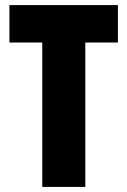

<svg xmlns="http://www.w3.org/2000/svg" viewBox="-20 -734 500 754"><path d="M315 0H146V-567H17V-714H443V-567H315Z"/></svg>

Font: Noto Sans Gujarati UI ExtraCondensed Black
Style: Regular
Weight: 900
Width: 2
Designer: Jelle Bosma - Monotype Design Team, Universal Thirst
Foundry: Monotype Imaging Inc.
Version: Version 2.106; ttfautohint (v1.8.4.7-5d5b)